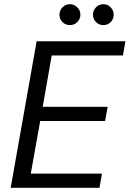

<svg xmlns="http://www.w3.org/2000/svg" viewBox="-20 -897 619 917"><path d="M31 0 155 -700H579L567 -632H227L184 -387H494L482 -319H172L127 -68H467L455 0ZM314 -777Q293 -777 278.5 -791.5Q264 -806 264 -827Q264 -847 278.5 -862Q293 -877 314 -877Q334 -877 349 -862Q364 -847 364 -827Q364 -806 349 -791.5Q334 -777 314 -777ZM474 -777Q453 -777 438.5 -791.5Q424 -806 424 -827Q424 -847 438.5 -862Q453 -877 474 -877Q494 -877 508.5 -862Q523 -847 523 -827Q523 -806 508.5 -791.5Q494 -777 474 -777Z"/></svg>

Font: DM Sans 11pt
Style: Italic
Weight: 400
Italic angle: -10°
Version: Version 4.004;gftools[0.9.30]